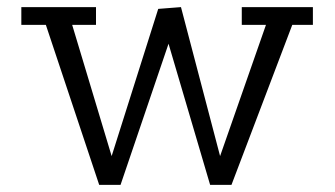

<svg xmlns="http://www.w3.org/2000/svg" viewBox="-20 -520 941 540"><path d="M40 -450V-500H250V-450H183L294 -81L425 -495L489 -500L599 -81L728 -450H660V-500H860V-450H802L631 0H571L454 -397L319 0H259L109 -450Z"/></svg>

Font: Antic Slab
Style: Regular
Weight: 400
Designer: Santiago Orozco
Foundry: Santiago Orozco
Version: Version 001.001